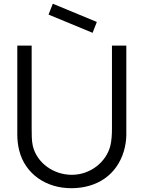

<svg xmlns="http://www.w3.org/2000/svg" viewBox="-20 -995 771 1031"><path d="M477.1 -818.8 240.6 -916.7 263.5 -975 500 -877.1ZM658.3 -750H581.2V-306.2C581.2 -270.8 579.2 -241.7 572.9 -213.5C551 -125 465.6 -56.3 365.6 -56.3C267.7 -56.3 178.1 -119.8 156.2 -211.5C150 -239.6 150 -271.9 150 -306.2V-750H72.9V-269.8C72.9 -245.8 76 -214.6 83.3 -186.5C114.6 -62.5 226 16.7 365.6 15.6C501 14.6 606.2 -55.2 644.8 -182.3C653.1 -210.4 658.3 -242.7 658.3 -269.8Z"/></svg>

Font: Manrope3
Style: Regular
Weight: 400
Width: 4
Designer: Mikhail Sharanda
Foundry: Mikhail Sharanda
Version: Version 3.000;PS 003.000;hotconv 1.0.88;makeotf.lib2.5.64775